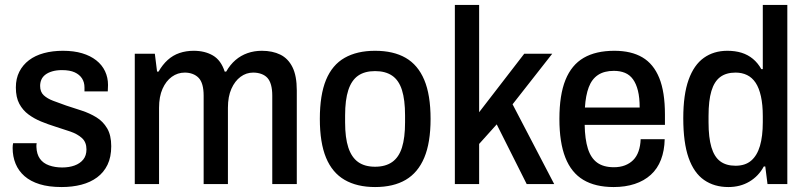

<svg xmlns="http://www.w3.org/2000/svg" viewBox="-20 -743 3258 775"><path d="M229 12Q177 12 140 0.5Q103 -11 79 -32Q55 -53 43 -82Q31 -111 31 -146Q31 -151 31.5 -156Q32 -161 33 -165H128Q127 -161 127 -157.5Q127 -154 127 -150Q128 -121 141 -102.5Q154 -84 178 -75.5Q202 -67 231 -67Q259 -67 281 -75Q303 -83 316 -99Q329 -115 329 -140Q329 -169 311 -185.5Q293 -202 264 -212Q235 -222 203 -232Q174 -241 146 -252.5Q118 -264 95 -281Q72 -298 58 -324Q44 -350 44 -390Q44 -426 58 -453.5Q72 -481 97 -500Q122 -519 157 -528.5Q192 -538 234 -538Q278 -538 311.5 -528Q345 -518 368.5 -499.5Q392 -481 404 -455.5Q416 -430 416 -400Q416 -393 415.5 -386Q415 -379 415 -374H321V-390Q321 -411 311 -426.5Q301 -442 281.5 -451Q262 -460 230 -460Q208 -460 191 -455Q174 -450 163 -441.5Q152 -433 147 -421.5Q142 -410 142 -396Q142 -372 156.5 -358.5Q171 -345 195 -336Q219 -327 247 -317Q278 -307 310 -296.5Q342 -286 369 -269.5Q396 -253 412.5 -225Q429 -197 429 -153Q429 -109 414 -78Q399 -47 372 -27Q345 -7 308.5 2.5Q272 12 229 12Z M524 0V-526H605L614 -454H620Q636 -482 657 -501Q678 -520 704.5 -529Q731 -538 762 -538Q807 -538 839.5 -519Q872 -500 887 -454H893Q909 -482 930.5 -500.5Q952 -519 979 -528.5Q1006 -538 1037 -538Q1080 -538 1111.5 -522.5Q1143 -507 1160.5 -472Q1178 -437 1178 -378V0H1079V-357Q1079 -382 1074 -400Q1069 -418 1059.5 -428.5Q1050 -439 1035 -444.5Q1020 -450 1002 -450Q974 -450 951 -433Q928 -416 914 -384.5Q900 -353 900 -308V0H802V-357Q802 -382 797 -400Q792 -418 782 -428.5Q772 -439 757.5 -444.5Q743 -450 726 -450Q697 -450 673.5 -433Q650 -416 636 -384.5Q622 -353 622 -308V0Z M1494 12Q1421 12 1371 -17Q1321 -46 1296 -106.5Q1271 -167 1271 -263Q1271 -360 1296 -420.5Q1321 -481 1371 -509.5Q1421 -538 1494 -538Q1568 -538 1617.5 -509.5Q1667 -481 1692.5 -420.5Q1718 -360 1718 -263Q1718 -167 1692.5 -106.5Q1667 -46 1617.5 -17Q1568 12 1494 12ZM1494 -70Q1536 -70 1563 -89Q1590 -108 1602.5 -147.5Q1615 -187 1615 -249V-277Q1615 -340 1602.5 -379.5Q1590 -419 1563 -437.5Q1536 -456 1494 -456Q1452 -456 1425.5 -437.5Q1399 -419 1386 -379.5Q1373 -340 1373 -277V-249Q1373 -187 1386 -147.5Q1399 -108 1425.5 -89Q1452 -70 1494 -70Z M1816 0V-723H1914V-290L2096 -526H2209L2049 -322L2217 0H2106L1985 -241L1914 -162V0Z M2457 12Q2383 12 2334.5 -17Q2286 -46 2262 -107Q2238 -168 2238 -263Q2238 -360 2262.5 -420.5Q2287 -481 2336 -509.5Q2385 -538 2460 -538Q2528 -538 2573 -511.5Q2618 -485 2641 -428.5Q2664 -372 2664 -281V-239H2340Q2341 -181 2353 -143Q2365 -105 2390.5 -86.5Q2416 -68 2458 -68Q2483 -68 2502.5 -75.5Q2522 -83 2536 -97Q2550 -111 2557.5 -132.5Q2565 -154 2566 -181H2663Q2662 -135 2648 -98.5Q2634 -62 2607 -37.5Q2580 -13 2542 -0.5Q2504 12 2457 12ZM2341 -309H2562Q2562 -349 2555 -377Q2548 -405 2535 -423Q2522 -441 2502.5 -449Q2483 -457 2458 -457Q2419 -457 2394 -440.5Q2369 -424 2356.5 -391Q2344 -358 2341 -309Z M2920 12Q2863 12 2822 -16.5Q2781 -45 2759.5 -106Q2738 -167 2738 -266Q2738 -361 2759.5 -421Q2781 -481 2821 -509.5Q2861 -538 2916 -538Q2948 -538 2973.5 -530Q2999 -522 3019 -505.5Q3039 -489 3053 -464H3059V-723H3158V0H3078L3069 -71H3063Q3042 -32 3005 -10Q2968 12 2920 12ZM2949 -74Q2988 -74 3012 -94.5Q3036 -115 3047.5 -154Q3059 -193 3059 -250V-274Q3059 -320 3051.5 -354Q3044 -388 3030 -409Q3016 -430 2995.5 -440Q2975 -450 2949 -450Q2911 -450 2887 -432Q2863 -414 2851.5 -375.5Q2840 -337 2840 -275V-249Q2840 -188 2851.5 -149Q2863 -110 2887 -92Q2911 -74 2949 -74Z"/></svg>

Font: Archivo SemiCondensed Medium
Style: Regular
Weight: 500
Width: 4
Designer: Hector Gatti
Foundry: Omnibus-Type
Version: Version 2.001